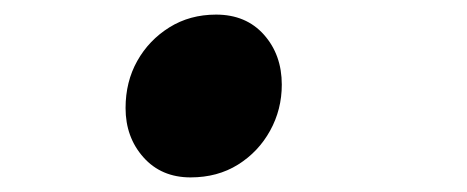

<svg xmlns="http://www.w3.org/2000/svg" viewBox="-20 -231 640 263"><path d="M241 12Q201 12 176.5 -15.5Q152 -43 152 -83Q152 -119 168 -147.5Q184 -176 212 -193.5Q240 -211 276 -211Q317 -211 341.5 -183.5Q366 -156 366 -115Q366 -81 350 -52Q334 -23 306 -5.5Q278 12 241 12Z"/></svg>

Font: Source Code Pro ExtraLight
Style: Bold Italic
Weight: 700
Italic angle: -11°
Monospace: yes
Version: Version 1.016;hotconv 1.0.116;makeotfexe 2.5.65601